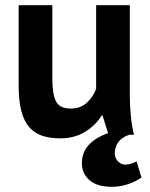

<svg xmlns="http://www.w3.org/2000/svg" viewBox="-20 -520 578 741"><path d="M182 -500V-216Q182 -155 196.5 -128Q211 -101 253 -101Q290 -101 314.5 -123Q339 -145 351 -177V-500H481V-152Q481 -111 485 -71.5Q489 -32 497 0H479Q450 10 436.5 28.5Q423 47 423 72Q424 98 445.5 110.5Q467 123 507 103L526 165Q511 177 479 189Q447 201 412 201Q355 201 325.5 175.5Q296 150 296 109Q296 68 323 39Q350 10 397 -6L376 -74H372Q349 -36 308 -11Q267 14 211 14Q173 14 143 4Q113 -6 93 -29Q73 -52 62.5 -91Q52 -130 52 -189V-500Z"/></svg>

Font: PT Sans
Style: Bold
Weight: 700
Version: Version 2.003W OFL; ttfautohint (v1.6)